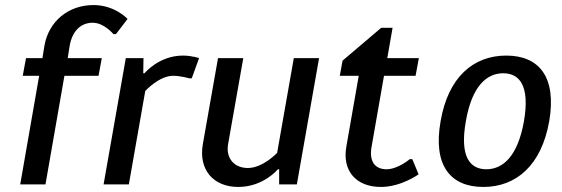

<svg xmlns="http://www.w3.org/2000/svg" viewBox="-20 -730 2225 760"><path d="M347 -640C392 -640 429 -595 429 -595H439L485 -655C485 -655 435 -710 350 -710C250 -710 173 -645 156 -550L148 -500H83L70 -430H135L60 0H160L235 -430H370L383 -500H248L256 -550C267 -610 302 -640 347 -640Z M665 -430C695 -430 729 -420 729 -420H739L768 -500C768 -500 739 -510 704 -510C609 -510 552 -440 552 -440H547L548 -500H478L390 0H490L555 -370C555 -370 610 -430 665 -430Z M961 -65C906 -65 873 -105 883 -160L943 -500H843L783 -160C765 -60 823 10 923 10C1023 10 1080 -60 1080 -60H1085V0H1155L1243 -500H1143L1077 -125C1077 -125 1021 -65 961 -65Z M1500 -430H1625L1638 -500H1513L1534 -620H1489L1336 -490L1325 -430H1400L1351 -150C1334 -55 1388 10 1488 10C1568 10 1637 -40 1637 -40L1612 -100H1602C1602 -100 1555 -60 1510 -60C1465 -60 1440 -90 1451 -150Z M2154 -250C2184 -425 2114 -510 1984 -510C1854 -510 1754 -425 1724 -250C1693 -75 1763 10 1893 10C2023 10 2123 -75 2154 -250ZM2054 -250C2029 -110 1970 -60 1905 -60C1840 -60 1799 -110 1824 -250C1848 -390 1907 -440 1972 -440C2037 -440 2078 -390 2054 -250Z"/></svg>

Font: Scada
Style: Italic
Weight: 400
Designer: Jovanny Lemonad
Foundry: Jovanny Lemonad
Version: Version 3.005